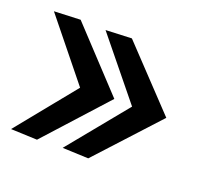

<svg xmlns="http://www.w3.org/2000/svg" viewBox="-70 -534 533 495"><g transform="rotate(20 196.5 -286.5)"><path d="M214.8 -122.1 143.6 -125 275.4 -286.1 143.6 -448.2 214.8 -451.2 368.2 -289.1ZM74.2 -122.1 2 -125 132.8 -286.1 2 -448.2 74.2 -451.2 225.6 -289.1Z"/></g></svg>

Font: Puritan
Style: Regular
Weight: 400
Version: 2.0a